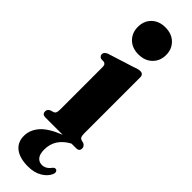

<svg xmlns="http://www.w3.org/2000/svg" viewBox="-303 -666 870 870"><g transform="rotate(45 132.0 -231.0)"><path d="M134.5 -500Q93.5 -500 69 -524.5Q44.5 -549 44.5 -587Q44.5 -625 69.2 -649.2Q94 -673.5 134.5 -673.5Q175.5 -673.5 200.5 -649.2Q225.5 -625 225.5 -587Q225.5 -549 200.5 -524.5Q175.5 -500 134.5 -500ZM214 -431.5V-73.5Q214 -59 217 -52.5Q220 -46 227 -43.5L243 -39Q256 -31.5 256 -19Q256 0 236 0H206Q137.5 37 137.5 106Q137.5 136 149.2 149.8Q161 163.5 179 163.5Q204.5 163.5 222 139Q230.5 129 239 132Q244 133.5 246.5 140Q249 146.5 244.5 157Q234.5 180 207.2 196.5Q180 213 140 213Q86 213 57.2 190.5Q28.5 168 28.5 128Q28.5 90 56 58Q83.5 26 149.5 0H38.5Q18 0 18 -19Q18 -31.5 31 -38.5L47.5 -43.5Q54.5 -46 57.5 -52.5Q60.5 -59 60.5 -73V-343Q60.5 -354 57.8 -358.5Q55 -363 48.5 -365.5L29 -366.5Q16.5 -372 16.5 -384Q16.5 -397.5 35.5 -405L159 -444Q173 -449.5 180.5 -451.2Q188 -453 194.5 -453Q214 -453 214 -431.5Z"/></g></svg>

Font: Fraunces 144pt Soft
Style: Bold
Weight: 700
Version: Version 1.000;[0bf87f6ff]